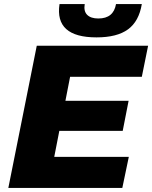

<svg xmlns="http://www.w3.org/2000/svg" viewBox="-20 -925 749 945"><path d="M247 -153H614L582 0H21L161 -700H709L678 -547H325L302 -429H613L584 -281H272ZM455 -741Q248 -741 273 -905H397Q391 -870 409 -852Q427 -834 464 -834Q539 -834 551 -905H678Q664 -820 610 -780.5Q556 -741 455 -741Z"/></svg>

Font: Montserrat ExtraBold
Style: Italic
Weight: 800
Italic angle: -11.3°
Designer: Julieta Ulanovsky
Foundry: Julieta Ulanovsky
Version: Version 9.000; ttfautohint (v1.8.4.7-5d5b)